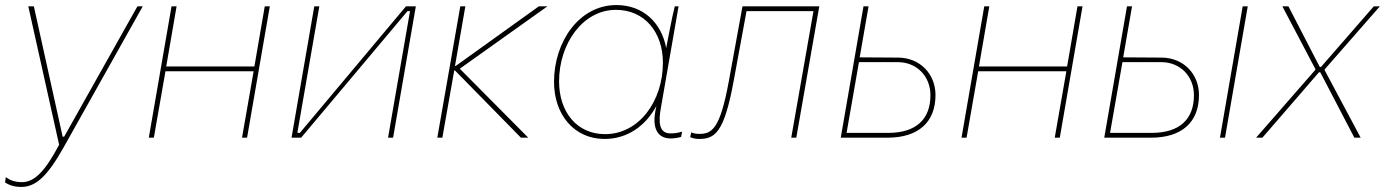

<svg xmlns="http://www.w3.org/2000/svg" viewBox="-35 -545 5488 760"><path d="M49 195C107 195 153 152 217 38L530 -520H509L219 -4H213L99 -520H77L199 28C143 134 101 176 52 176C27 176 6 170 -12 156L-15 177C1 188 22 195 49 195Z M1013 -520 972 -282H623L664 -520H644L554 0H574L620 -263H969L923 0H943L1033 -520Z M1119 0H1157L1578 -501H1588L1501 0H1521L1611 -520H1572L1152 -19H1142L1229 -520H1209Z M1696 0H1716L1763 -266H1766L2027 0H2056L1785 -273L2132 -520H2098L1769 -284H1766L1807 -520H1787Z M2619 3C2634 3 2646 1 2661 -3L2665 -24C2648 -19 2637 -17 2619 -17C2573 -17 2571 -62 2581 -118L2651 -520H2636C2624 -473 2609 -390 2602 -355C2583 -456 2510 -525 2405 -525C2257 -525 2158 -379 2158 -221C2158 -92 2237 5 2358 5C2450 5 2521 -48 2563 -125L2562 -119C2542 -34 2571 3 2619 3ZM2403 -506C2517 -506 2589 -417 2589 -297C2589 -144 2494 -14 2360 -14C2249 -14 2178 -101 2178 -223C2178 -371 2271 -506 2403 -506Z M2731 5C2794 5 2831 -17 2869 -224L2920 -501H3185L3097 0H3117L3208 -520H2904L2850 -224C2815 -33 2783 -15 2732 -15C2721 -15 2710 -17 2701 -21L2697 -2C2706 2 2719 5 2731 5Z M3293 0H3478C3600 0 3668 -61 3668 -169C3668 -251 3608 -316 3521 -317L3368 -318L3403 -520H3383ZM3316 -19 3365 -299H3519C3594 -299 3648 -243 3648 -168C3648 -72 3590 -19 3481 -19Z M4230 -520 4189 -282H3840L3881 -520H3861L3771 0H3791L3837 -263H4186L4140 0H4160L4250 -520Z M4336 0H4521C4643 0 4711 -61 4711 -169C4711 -251 4651 -316 4564 -317L4411 -318L4446 -520H4426ZM4794 0H4814L4904 -520H4884ZM4359 -19 4408 -299H4562C4637 -299 4691 -243 4691 -168C4691 -72 4633 -19 4524 -19Z M4937 0H4962L5186 -259H5191L5326 0H5351L5208 -268L5209 -271L5427 -520H5403L5194 -280H5189L5065 -520H5041L5172 -271L5171 -268Z"/></svg>

Font: Fixel Text 20240404 Thin
Style: Italic
Weight: 100
Width: 4
Italic angle: -10°
Designer: AlfaBravo + MacPaw
Foundry: Kyrylo Tkachov, Marchela Mozhyna, Serhii Makarenko, Maria Weinstein, Zakhar Kryvoshyya
Version: Version 1.211;Glyphs 3.2 (3225)